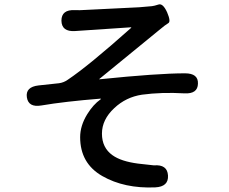

<svg xmlns="http://www.w3.org/2000/svg" viewBox="-20 -798 1040 872"><path d="M344 -175Q344 -227 376 -279Q403 -323 437 -347Q441 -350 436 -350Q274 -337 168 -319Q109 -309 102 -356Q95 -403 155 -410L248 -420Q270 -423 288 -436Q382 -499 575 -671Q579 -674 574 -674L321 -657Q260 -653 259 -704Q259 -755 320 -752Q341 -751 369 -753L612 -765Q641 -767 670 -770Q680 -771 700 -777.5Q720 -784 739 -742Q757 -700 744.5 -693Q732 -686 701 -660L432 -440Q428 -437 433 -438Q697 -465 820 -465Q881 -465 879 -418Q878 -371 818 -374Q714 -380 625 -368Q552 -357 499 -307Q443 -255 443 -191Q443 -127 491 -93Q530 -65 607 -55Q675 -47 679 -47Q740 -52 743 -1Q746 50 685 53Q545 59 444.5 1.5Q344 -56 344 -175Z"/></svg>

Font: Resource Han Rounded CN Medium
Style: Regular
Weight: 500
Designer: Cyano Hao (round all glyphs); Ryoko NISHIZUKA 西塚涼子 (kana, bopomofo & ideographs); Paul D. Hunt (Latin, Greek & Cyrillic)
Foundry: Cyano Hao
Version: 0.990